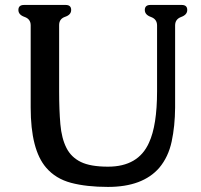

<svg xmlns="http://www.w3.org/2000/svg" viewBox="-20 -715 799 764"><path d="M102.1 -287.1V-614.3Q102.1 -639.2 77.6 -647.7Q53.2 -656.2 53.2 -675.3Q53.2 -695.3 75.7 -695.3H241.2Q263.2 -695.3 263.2 -675.3Q263.2 -656.2 239.3 -648.2Q215.3 -640.1 215.3 -615.2V-352.1Q215.3 -277.8 220.2 -220.9Q225.1 -164.1 244.6 -126Q263.2 -89.4 301.5 -70.6Q339.8 -51.8 409.7 -51.8Q530.3 -51.8 572.8 -147Q605 -216.3 605 -352.1V-613.8Q605 -638.7 580.6 -647.5Q556.2 -656.2 556.2 -675.3Q556.2 -695.3 578.6 -695.3H703.1Q725.1 -695.3 725.1 -675.3Q725.1 -656.2 700.9 -647.5Q676.8 -638.7 676.8 -613.8V-287.1Q676.3 -213.4 663.1 -151.9Q649.9 -90.3 613.8 -47.4Q547.9 28.8 409.7 28.8Q324.2 28.8 262.7 12.5Q201.2 -3.9 163.6 -47.9Q102.1 -119.1 102.1 -287.1Z"/></svg>

Font: Caudex
Style: Bold
Weight: 700
Version: Version 1.01